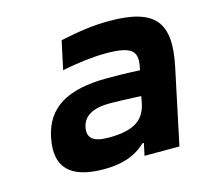

<svg xmlns="http://www.w3.org/2000/svg" viewBox="-82 -601 749 701"><g transform="rotate(-15 293.0 -250.0)"><path d="M386 -509C326 -509 272 -501 201 -486L178 -379C238 -391 296 -398 344 -398C440 -398 464 -378 451 -316L449 -306C391 -309 349 -309 326 -309C174 -309 94 -260 72 -154C49 -44 102 9 230 9C294 9 347 -6 388 -46H394L384 0H516L576 -284C610 -445 562 -509 386 -509ZM203 -157C212 -198 247 -218 314 -218C337 -218 380 -216 429 -214L424 -187C411 -127 371 -98 276 -98C218 -98 195 -116 203 -157Z"/></g></svg>

Font: LT Wave Text Bold Italic
Style: Regular
Weight: 700
Designer: Daniel Lyons
Version: Version 2.5 (Glyphs App)